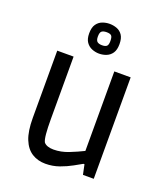

<svg xmlns="http://www.w3.org/2000/svg" viewBox="-149 -920 903 1037"><g transform="rotate(20 302.5 -401.5)"><path d="M233 13Q189 13 155.5 -8Q122 -29 103.5 -74.5Q85 -120 85 -197V-583H179V-225Q179 -172 182 -139.5Q185 -107 192 -94Q200 -84 214.5 -79Q229 -74 248 -74Q291 -74 334 -91Q377 -108 413 -126V-583H507V0H445L433 -57H427Q411 -48 380.5 -31Q350 -14 312.5 -0.5Q275 13 233 13ZM302 -645Q281 -645 261 -653Q241 -661 228 -679.5Q215 -698 215 -730Q215 -764 228 -782.5Q241 -801 261 -808.5Q281 -816 302 -816Q324 -816 344 -808.5Q364 -801 376.5 -782.5Q389 -764 389 -731Q389 -698 376.5 -679.5Q364 -661 344 -653Q324 -645 302 -645ZM302 -693Q321 -693 329 -700.5Q337 -708 337 -730Q337 -754 329 -761Q321 -768 302 -768Q284 -768 274.5 -761Q265 -754 265 -730Q265 -708 274.5 -700.5Q284 -693 302 -693Z"/></g></svg>

Font: Ruda Medium
Style: Regular
Weight: 500
Version: Version 2.001